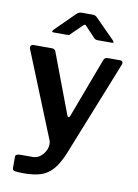

<svg xmlns="http://www.w3.org/2000/svg" viewBox="-98 -812 750 1042"><g transform="rotate(10 277.0 -291.5)"><path d="M58 162C66.7 164 82.3 165 105 165C143.7 165 175.5 161 200.5 153C225.5 145 247.5 130.3 266.5 109C285.5 87.7 303.3 56.7 320 16L530 -510C532 -514.7 531.8 -519.2 529.5 -523.5C527.2 -527.8 523.3 -530 518 -530H445C437 -530 430.7 -525.3 426 -516L303 -188C300.3 -180.7 297.3 -177 294 -177C290.7 -177 288 -180 286 -186L162 -515C160.7 -519.7 158.2 -523.3 154.5 -526C150.8 -528.7 146.7 -530 142 -530H38C33.3 -530 29.5 -528.5 26.5 -525.5C23.5 -522.5 22 -519 22 -515C22 -511.7 22.3 -509.3 23 -508L215 -34C217 -28 218 -21.7 218 -15C218 5 210.3 24 195 42C179.7 60 161.3 69 140 69H74C54.7 69 45 74 45 84V148C45 155.3 49.3 160 58 162ZM308 -676 357 -624C361.7 -618.7 368.7 -616 378 -616H455C461 -616 464 -617.3 464 -620C464 -622.7 461.7 -626.3 457 -631L352 -737C344.7 -744.3 337 -748 329 -748H268C260.7 -748 254.8 -747 250.5 -745C246.2 -743 242 -740 238 -736L132 -631C128 -627 126 -623.7 126 -621C126 -617.7 128.7 -616 134 -616H206C212 -616 216.2 -616.3 218.5 -617C220.8 -617.7 223.7 -620 227 -624L280 -676C287.3 -683.3 292.3 -687 295 -687C297.7 -687 302 -683.3 308 -676Z"/></g></svg>

Font: Libre Franklin SemiBold
Style: Regular
Weight: 600
Designer: Pablo Impallari, Rodrigo Fuenzalida
Foundry: Impallari Type
Version: Version 1.002; ttfautohint (v1.5)